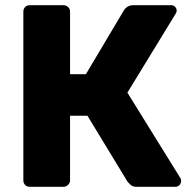

<svg xmlns="http://www.w3.org/2000/svg" viewBox="-20 -720 741 740"><path d="M95 0Q84 0 77 -7Q70 -14 70 -25V-675Q70 -686 77 -693Q84 -700 95 -700H224Q235 -700 242.5 -693Q250 -686 250 -675V-434H311L458 -681Q463 -689 472 -694.5Q481 -700 495 -700H640Q649 -700 655 -693.5Q661 -687 661 -679Q661 -673 657 -667L471 -363L675 -34Q678 -30 678 -23Q678 -13 671.5 -6.5Q665 0 655 0H507Q491 0 483.5 -7.5Q476 -15 472 -19L317 -274H250V-25Q250 -15 242.5 -7.5Q235 0 224 0Z"/></svg>

Font: Rubik
Style: Bold
Weight: 700
Designer: Hubert and Fischer
Foundry: Hubert and Fischer
Version: Version 2.300;gftools[0.9.30]